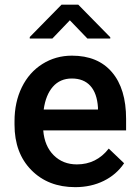

<svg xmlns="http://www.w3.org/2000/svg" viewBox="-20 -770 577 800"><path d="M40.5 0ZM293.5 9.8Q180.7 9.8 110.6 -61.3Q40.5 -132.3 40.5 -250.5V-265.1Q40.5 -344.2 71 -406.5Q101.6 -468.8 156.7 -503.4Q211.9 -538.1 279.8 -538.1Q387.7 -538.1 446.5 -469.2Q505.4 -400.4 505.4 -274.4V-226.6H160.2Q165.5 -161.1 203.9 -123Q242.2 -85 300.3 -85Q381.8 -85 433.1 -150.9L497.1 -89.8Q465.3 -42.5 412.4 -16.4Q359.4 9.8 293.5 9.8ZM279.3 -442.9Q230.5 -442.9 200.4 -408.7Q170.4 -374.5 162.1 -313.5H388.2V-322.3Q384.3 -381.8 356.4 -412.4Q328.6 -442.9 279.3 -442.9ZM439.5 -614.7V-609.4H344.2L271 -685.5L198.2 -609.4H104V-615.7L236.3 -750.5H306.2Z"/></svg>

Font: Roboto Medium
Style: Regular
Weight: 500
Designer: Google
Version: Version 2.134; 2016; ttfautohint (v1.6)